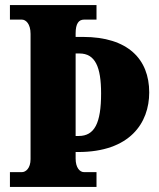

<svg xmlns="http://www.w3.org/2000/svg" viewBox="-20 -734 626 754"><path d="M19 0H359V-58H310C293 -58 277 -76 277 -111V-137H287C490 -137 566 -251 566 -371C566 -502 482 -589 306 -589H277V-603C277 -641 289 -657 310 -657H359V-714H19V-657H66C81 -657 100 -641 100 -601V-109C100 -73 81 -58 66 -58H19ZM289 -200H277V-524H292C354 -524 377 -471 377 -367C377 -250 351 -200 289 -200Z"/></svg>

Font: Noto Serif Khmer Condensed Black
Style: Regular
Weight: 900
Width: 3
Designer: Danh Hong and the Monotype Design Team
Foundry: Monotype Imaging Inc.
Version: Version 2.004